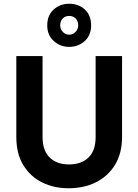

<svg xmlns="http://www.w3.org/2000/svg" viewBox="-20 -997 737 1024"><path d="M67 -698C67 -698 67 -267 67 -267C67 -267 67 -267 67 -267C67 -208 79 -158 104 -117C129 -76 162 -45 205 -24C247 -3 294 7 346 7C346 7 346 7 346 7C399 7 447 -3 490 -24C533 -45 567 -76 593 -117C618 -158 631 -208 631 -267C631 -267 631 -698 631 -698C631 -698 490 -698 490 -698C490 -698 490 -266 490 -266C490 -266 490 -266 490 -266C490 -219 478 -183 453 -158C428 -133 393 -120 348 -120C348 -120 348 -120 348 -120C303 -120 269 -133 244 -158C219 -183 207 -219 207 -266C207 -266 207 -698 207 -698C207 -698 67 -698 67 -698ZM466 -862C466 -862 466 -862 466 -862C466 -897 455 -925 433 -946C410 -967 382 -977 349 -977C349 -977 349 -977 349 -977C316 -977 289 -967 266 -946C243 -925 232 -897 232 -862C232 -862 232 -862 232 -862C232 -827 243 -800 266 -779C289 -758 316 -747 349 -747C349 -747 349 -747 349 -747C382 -747 410 -758 433 -779C455 -800 466 -827 466 -862ZM397 -862C397 -862 397 -862 397 -862C397 -848 392 -836 383 -827C374 -817 362 -812 349 -812C349 -812 349 -812 349 -812C336 -812 324 -817 315 -827C306 -836 301 -848 301 -862C301 -862 301 -862 301 -862C301 -877 306 -890 315 -899C324 -908 336 -912 349 -912C349 -912 349 -912 349 -912C362 -912 374 -908 383 -899C392 -890 397 -877 397 -862Z"/></svg>

Font: Girnar Poppins
Style: SemiBold
Weight: 500
Designer: Ninad Kale (Devanagari), Jonny Pinhorn (Latin)
Foundry: Indian Type Foundry
Version: ""